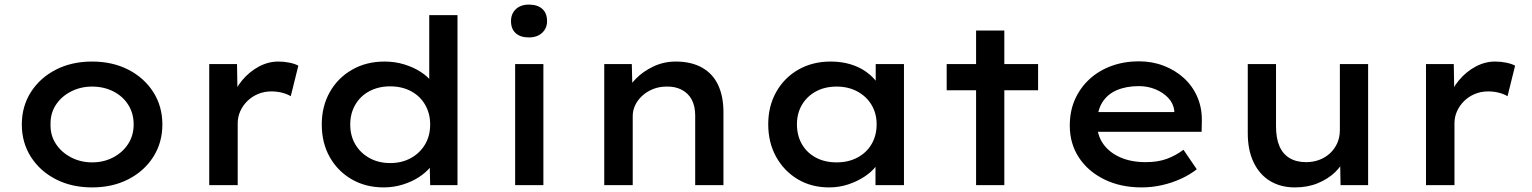

<svg xmlns="http://www.w3.org/2000/svg" viewBox="-20 -806 6671 836"><path d="M381 10Q292 10 223 -25.5Q154 -61 114.5 -123Q75 -185 75 -264Q75 -343 114.5 -405Q154 -467 223 -502.5Q292 -538 381 -538Q470 -538 539 -502.5Q608 -467 647.5 -405Q687 -343 687 -264Q687 -185 647.5 -123Q608 -61 539 -25.5Q470 10 381 10ZM381 -99Q432 -99 473.5 -121Q515 -143 538.5 -180Q562 -217 562 -264Q562 -312 538.5 -349.5Q515 -387 473.5 -408Q432 -429 381 -429Q331 -429 289 -407.5Q247 -386 223 -349Q199 -312 200 -264Q199 -217 223 -180Q247 -143 289 -121Q331 -99 381 -99Z M891 0V-527H1012L1015 -349L990 -373Q1003 -419 1034.5 -456.5Q1066 -494 1107 -516Q1148 -538 1192 -538Q1217 -538 1241 -533Q1265 -528 1279 -520L1246 -387Q1230 -397 1207.5 -402.5Q1185 -408 1162 -408Q1130 -408 1103 -396.5Q1076 -385 1056.5 -365.5Q1037 -346 1026 -321.5Q1015 -297 1015 -269V0Z M1651 10Q1572 10 1511 -25.5Q1450 -61 1415.5 -122.5Q1381 -184 1381 -264Q1381 -343 1416 -405Q1451 -467 1513 -502.5Q1575 -538 1654 -538Q1700 -538 1740.5 -525.5Q1781 -513 1812.5 -492.5Q1844 -472 1862 -447Q1880 -422 1882 -396L1849 -392V-740H1972V0H1853L1850 -132L1874 -127Q1873 -102 1854 -78.5Q1835 -55 1804.5 -35Q1774 -15 1734 -2.5Q1694 10 1651 10ZM1679 -96Q1730 -96 1769.5 -118Q1809 -140 1831 -177.5Q1853 -215 1853 -264Q1853 -312 1831 -350Q1809 -388 1769.5 -409Q1730 -430 1679 -430Q1628 -430 1588.5 -409Q1549 -388 1527 -350Q1505 -312 1505 -264Q1505 -215 1527 -177.5Q1549 -140 1588.5 -118Q1628 -96 1679 -96Z M2223 0V-527H2346V0ZM2283 -643Q2246 -643 2225.5 -661.5Q2205 -680 2205 -714Q2205 -746 2226 -766Q2247 -786 2283 -786Q2320 -786 2341 -767.5Q2362 -749 2362 -714Q2362 -683 2340.5 -663Q2319 -643 2283 -643Z M2611 0V-527H2731L2734 -403L2703 -394Q2717 -431 2749 -463.5Q2781 -496 2826 -517Q2871 -538 2922 -538Q2990 -538 3037 -511.5Q3084 -485 3107 -435.5Q3130 -386 3130 -318V0H3007V-303Q3007 -344 2992 -372Q2977 -400 2948.5 -415Q2920 -430 2882 -429Q2850 -429 2823 -418Q2796 -407 2776 -388.5Q2756 -370 2745.5 -347.5Q2735 -325 2735 -301V0H2673Q2650 0 2634.5 0Q2619 0 2611 0Z M3590 10Q3513 10 3453.5 -25.5Q3394 -61 3359.5 -123Q3325 -185 3325 -265Q3325 -344 3360 -406Q3395 -468 3456.5 -503Q3518 -538 3597 -538Q3644 -538 3683.5 -526Q3723 -514 3752.5 -492.5Q3782 -471 3800 -445.5Q3818 -420 3822 -392L3793 -395V-527H3916V0H3792V-134L3819 -133Q3814 -108 3794.5 -82.5Q3775 -57 3743.5 -36.5Q3712 -16 3673 -3Q3634 10 3590 10ZM3623 -99Q3674 -99 3713.5 -120Q3753 -141 3775 -178.5Q3797 -216 3797 -265Q3797 -312 3775 -349Q3753 -386 3713.5 -407.5Q3674 -429 3623 -429Q3571 -429 3532 -407.5Q3493 -386 3471.5 -349Q3450 -312 3450 -265Q3450 -216 3471.5 -178.5Q3493 -141 3532 -120Q3571 -99 3623 -99Z M4230 0V-673H4353V0ZM4102 -413V-527H4500V-413Z M4951 10Q4859 10 4788 -25Q4717 -60 4677.5 -120.5Q4638 -181 4638 -259Q4638 -323 4661 -374Q4684 -425 4724.5 -462Q4765 -499 4820 -519Q4875 -539 4939 -539Q4997 -539 5047.5 -519.5Q5098 -500 5135.5 -465.5Q5173 -431 5193.5 -383.5Q5214 -336 5213 -279L5212 -232H4729L4706 -318H5109L5093 -303V-325Q5089 -356 5067 -379.5Q5045 -403 5011.5 -417Q4978 -431 4939 -431Q4884 -431 4843 -413.5Q4802 -396 4779.5 -360Q4757 -324 4757 -268Q4757 -217 4783.5 -179.5Q4810 -142 4857.5 -121Q4905 -100 4968 -100Q5022 -100 5061 -114.5Q5100 -129 5133 -154L5191 -69Q5162 -46 5123 -28Q5084 -10 5040 0Q4996 10 4951 10Z M5618 10Q5556 10 5510 -18Q5464 -46 5438.5 -99Q5413 -152 5413 -226V-527H5536V-256Q5536 -205 5550.5 -170.5Q5565 -136 5594.5 -118Q5624 -100 5667 -100Q5698 -100 5724.5 -110Q5751 -120 5771 -138.5Q5791 -157 5802.5 -182.5Q5814 -208 5814 -239V-527H5937V0H5817L5815 -110L5837 -122Q5825 -87 5794 -57Q5763 -27 5718.5 -8.5Q5674 10 5618 10Z M6189 0V-527H6310L6313 -349L6288 -373Q6301 -419 6332.5 -456.5Q6364 -494 6405 -516Q6446 -538 6490 -538Q6515 -538 6539 -533Q6563 -528 6577 -520L6544 -387Q6528 -397 6505.5 -402.5Q6483 -408 6460 -408Q6428 -408 6401 -396.5Q6374 -385 6354.5 -365.5Q6335 -346 6324 -321.5Q6313 -297 6313 -269V0Z"/></svg>

Font: Lexend Exa Medium
Style: Regular
Weight: 500
Designer: Bonnie Shaver-Troup, Thomas Jockin
Foundry: Lexend
Version: Version 1.007